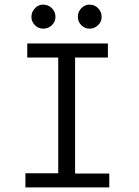

<svg xmlns="http://www.w3.org/2000/svg" viewBox="-20 -811 603 831"><path d="M90 0V-61H232V-562H98V-623H447V-562H305V-60H453V0ZM167 -687Q146 -687 131 -702Q116 -717 116 -738Q116 -759 131 -775Q146 -791 167 -791Q189 -791 204.5 -775.5Q220 -760 220 -738Q220 -717 204.5 -702Q189 -687 167 -687ZM368 -687Q347 -687 332 -702Q317 -717 317 -738Q317 -760 332 -775.5Q347 -791 368 -791Q389 -791 404.5 -775.5Q420 -760 420 -738Q420 -717 404.5 -702Q389 -687 368 -687Z"/></svg>

Font: Inconsolata SemiExpanded Thin
Style: Regular
Weight: 100
Width: 6
Monospace: yes
Designer: Raph Levien, Cyreal, Brenton Simpson
Foundry: Raph Levien, Cyreal, Google
Version: Version 3.100; ttfautohint (v1.8.4.7-5d5b)